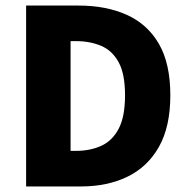

<svg xmlns="http://www.w3.org/2000/svg" viewBox="-20 -671 678 691"><path d="M74 0V-651H263Q362 -651 436.5 -617.5Q511 -584 552 -513Q593 -442 593 -328Q593 -215 552 -142.5Q511 -70 438.5 -35Q366 0 272 0ZM234 -128H253Q304 -128 344 -146Q384 -164 407 -207.5Q430 -251 430 -328Q430 -405 407 -447Q384 -489 344 -506Q304 -523 253 -523H234Z"/></svg>

Font: Source Sans 3 ExtraLight ExtraBold
Style: Regular
Weight: 800
Version: Version 3.052;hotconv 1.1.0;makeotfexe 2.6.0